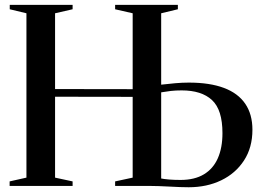

<svg xmlns="http://www.w3.org/2000/svg" viewBox="-20 -763 1066 788"><path d="M754.5 5.5Q739.5 5.5 719.2 4.8Q699 4 676.5 2.8Q654 1.5 631.8 0.8Q609.5 0 590.5 0H452.5V-18.5L524.5 -34V-365.5L206 -366V-34L278 -18.5V0H19.5V-18.5L88.5 -34V-708.5L20 -725V-743H278V-725L206 -708.5V-397.5L524.5 -397V-708.5L452.5 -725V-743H710V-725L641.5 -708.5V-415.5Q670.5 -419 699.5 -421.5Q728.5 -424 755 -424Q841 -424 899 -402.2Q957 -380.5 986.5 -337.2Q1016 -294 1016 -230.5Q1016 -157.5 981.5 -104.5Q947 -51.5 888 -23Q829 5.5 754.5 5.5ZM721 -24.5Q778.5 -24.5 816.8 -47.5Q855 -70.5 874 -113.5Q893 -156.5 893 -216.5Q893 -312.5 850.2 -352.2Q807.5 -392 725.5 -392Q701.5 -392 681.5 -389.8Q661.5 -387.5 641.5 -384V-30.5Q653 -28 674.2 -26.2Q695.5 -24.5 721 -24.5Z"/></svg>

Font: Merriweather 144pt Medium
Style: Regular
Weight: 500
Version: Version 2.100